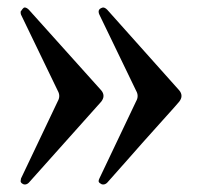

<svg xmlns="http://www.w3.org/2000/svg" viewBox="-20 -499 584 512"><path d="M40 -9Q35 -12 35 -16L36 -23L134 -229Q138 -236 138 -243Q138 -250 134 -257L36 -460Q35 -462 35 -468Q41 -477 43 -478Q44 -479 46 -479Q51 -479 57 -473L250 -258Q256 -251 256 -243Q256 -236 250 -228L57 -12Q52 -7 46 -7Q43 -7 40 -9ZM249 -9Q243 -12 243 -16Q243 -19 245 -23L343 -229Q347 -236 347 -243Q347 -250 343 -257L245 -460Q243 -464 243 -468Q243 -474 249 -477Q253 -479 255 -479Q260 -479 266 -473L458 -258Q464 -251 464 -243Q464 -236 458 -228Q456 -225 405.5 -169Q355 -113 321 -74L266 -12Q261 -7 255 -7Q251 -7 249 -9Z"/></svg>

Font: Shippori Mincho B1 Medium
Style: Regular
Weight: 500
Designer: FONTDASU
Foundry: FONTDASU / Google Inc. / but / Adobe
Version: Version 3.110; ttfautohint (v1.8.3)